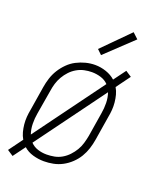

<svg xmlns="http://www.w3.org/2000/svg" viewBox="-148 -851 795 975"><g transform="rotate(20 250.0 -363.5)"><path d="M40 37 8 16 63 -59Q53 -76 48 -95Q43 -114 41 -134Q39 -154 40.5 -174.5Q42 -195 46 -215L67 -345Q71 -370 79 -395Q87 -420 101 -442.5Q115 -465 134.5 -484.5Q154 -504 177.5 -516Q201 -528 226 -534.5Q251 -541 277 -541Q307 -541 336.5 -531Q366 -521 387 -502L435 -567L467 -546L412 -471Q422 -454 427 -435Q432 -416 434 -396Q436 -376 434.5 -355.5Q433 -335 429 -315L408 -185Q404 -160 396 -135Q388 -110 374.5 -87.5Q361 -65 341 -46Q321 -27 297.5 -14.5Q274 -2 248.5 3Q223 8 198 8Q168 8 138.5 -0.5Q109 -9 88 -28ZM90 -97 363 -469Q347 -486 323 -493.5Q299 -501 274 -501Q253 -501 232.5 -496.5Q212 -492 193 -481Q174 -470 159 -454Q144 -438 133 -419Q122 -400 116 -380Q110 -360 107 -339L85 -209Q80 -181 80.5 -152Q81 -123 90 -97ZM199 -29Q220 -29 241 -33Q262 -37 281 -48Q300 -59 315.5 -75.5Q331 -92 342 -110.5Q353 -129 359 -149.5Q365 -170 369 -191L390 -321Q395 -349 394.5 -378Q394 -407 385 -433L112 -61Q128 -44 151 -36.5Q174 -29 199 -29ZM287 -598 262 -622 403 -764 433 -736Z"/></g></svg>

Font: Iosevka Curly Slab XLtObl
Style: Regular
Weight: 200
Italic angle: -9°
Monospace: yes
Designer: Belleve Invis
Foundry: Belleve Invis
Version: Version 11.1.0; ttfautohint (v1.8.3)